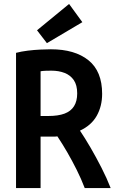

<svg xmlns="http://www.w3.org/2000/svg" viewBox="-20 -950 600 970"><path d="M61 0V-683Q87 -690 119.5 -694Q152 -698 183.5 -699.5Q215 -701 237 -701Q358 -701 427 -645.5Q496 -590 496 -476Q496 -414 469 -365.5Q442 -317 384 -290Q409 -253 437.5 -204Q466 -155 493 -102Q520 -49 539 0H408Q390 -47 367.5 -92Q345 -137 320.5 -179.5Q296 -222 270 -261Q265 -260 259 -260Q253 -260 248 -260H185V0ZM185 -364H224Q274 -364 306 -376Q338 -388 354 -413.5Q370 -439 370 -478Q370 -520 353 -545Q336 -570 306.5 -581.5Q277 -593 240 -593Q227 -593 211.5 -592.5Q196 -592 185 -590ZM217 -732 167 -797 329 -930 396 -838Z"/></svg>

Font: Ubuntu Sans Mono SemiBold
Style: Regular
Weight: 600
Monospace: yes
Designer: Dalton Maag Ltd
Foundry: Dalton Maag Ltd
Version: Version 1.006